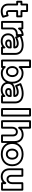

<svg xmlns="http://www.w3.org/2000/svg" viewBox="2088 -2907 840 5080"><g transform="rotate(90 2508.0 -367.0)"><path d="M-12.2 -400.9V-514.2Q-12.2 -524.9 -4.2 -532Q3.9 -539.1 13.2 -539.1H63V-664.1Q63 -674.8 70.8 -681.9Q78.6 -689 87.9 -689H259.8Q270.5 -689 277.8 -681.2Q285.2 -673.3 285.2 -664.1V-540H400.9Q411.6 -540 418.7 -532.2Q425.8 -524.4 425.8 -515.1V-400.9Q425.8 -390.1 418 -383.1Q410.2 -376 400.9 -376H285.2V-189.9Q285.2 -166.5 290.3 -160.6Q295.4 -154.8 310.1 -155.8Q331.5 -155.8 367.2 -171.9Q372.1 -173.3 378.4 -174.1Q384.8 -174.8 391.4 -170.2Q397.9 -165.5 400.9 -155.8L435.1 -36.1Q437 -27.8 433.6 -19.3Q430.2 -10.7 423.8 -6.8Q356 33.2 267.1 33.2Q177.7 33.2 120.4 -18.8Q63 -70.8 63 -163.1V-376H13.2Q2.4 -376 -4.9 -383.8Q-12.2 -391.6 -12.2 -400.9ZM38.1 -425.8H87.9Q97.2 -425.8 105 -418.7Q112.8 -411.6 112.8 -400.9V-163.1Q112.8 -91.8 154.3 -54.4Q195.8 -17.1 267.1 -17.1Q328.1 -17.1 380.9 -42L359.9 -116.2Q330.1 -106 310.1 -106Q275.9 -105.5 255.4 -128.4Q234.9 -151.4 234.9 -189.9V-400.9Q234.9 -410.2 241.9 -418Q249 -425.8 259.8 -425.8H376V-490.2H259.8Q250.5 -490.2 242.7 -497.3Q234.9 -504.4 234.9 -515.1V-639.2H112.8V-514.2Q112.8 -504.9 105.7 -496.8Q98.6 -488.8 87.9 -488.8H38.1Z M522.5 0V-539.1Q522.5 -549.8 530.3 -556.9Q538.1 -564 547.4 -564H720.7Q731.4 -564 738.5 -556.2Q745.6 -548.3 745.6 -539.1V-517.1Q806.2 -570.3 895.5 -571.8Q905.8 -571.8 913.1 -564.5Q920.4 -557.1 920.4 -546.9V-391.1Q920.4 -380.9 913.8 -372.8Q907.2 -364.7 893.6 -366.2Q828.1 -372.1 790 -346.4Q752 -320.8 745.6 -274.9V0Q745.6 10.7 737.8 17.8Q730 24.9 720.7 24.9H547.4Q536.6 24.9 529.5 17.1Q522.5 9.3 522.5 0ZM572.8 -24.9H695.8V-276.9V-279.8Q703.1 -342.3 750.5 -379.2Q797.9 -416 870.6 -417V-520Q786.6 -509.8 742.7 -435.1Q737.3 -425.3 730.2 -423.3Q723.1 -421.4 717.3 -425Q711.4 -428.7 706.5 -433.8Q701.7 -439 698.7 -443.4L695.8 -448.2V-514.2H572.8Z M850.1 -161.1Q850.1 -249.5 912.1 -298.8Q974.1 -348.1 1082 -349.1H1197.3Q1187 -392.1 1119.1 -392.1Q1050.8 -392.1 969.2 -350.1Q960.9 -345.2 950.4 -348.1Q939.9 -351.1 935.1 -361.8L886.2 -476.1Q882.3 -485.4 885.7 -495.4Q889.2 -505.4 897.9 -508.8Q1033.2 -571.8 1159.2 -571.8Q1278.3 -571.8 1348.6 -513.4Q1418.9 -455.1 1419.4 -352.1V0Q1419.4 10.7 1411.4 17.8Q1403.3 24.9 1394 24.9H1225.1Q1214.4 24.9 1207.3 17.1Q1200.2 9.3 1200.2 0V-4.9Q1142.1 33.2 1060.1 33.2Q965.8 33.2 908 -21.2Q850.1 -75.7 850.1 -161.1ZM1060.1 -17.1Q1159.7 -17.1 1205.1 -77.1Q1212.9 -87.4 1220.5 -89.8Q1228 -92.3 1233.2 -87.9Q1238.3 -83.5 1242.2 -77.9Q1246.1 -72.3 1248 -67.4L1250 -62V-24.9H1369.1V-352.1Q1368.2 -433.1 1314.9 -477.5Q1261.7 -522 1159.2 -522Q1053.2 -522 942.4 -473.1L971.2 -405.8Q1051.3 -441.9 1119.1 -441.9Q1178.7 -441.9 1213.9 -412.6Q1249 -383.3 1249 -332V-324.2Q1249 -314.9 1241.9 -306.9Q1234.9 -298.8 1224.1 -298.8H1082Q989.7 -298.3 945.1 -262.5Q900.4 -226.6 900.4 -161.1Q900.4 -95.7 942.4 -56.4Q984.4 -17.1 1060.1 -17.1ZM1012.2 -172.9Q1012.2 -214.4 1040.5 -235.1Q1068.8 -255.9 1115.2 -255.9H1224.1Q1233.4 -255.9 1241.2 -248.8Q1249 -241.7 1249 -231V-183.1Q1249 -182.1 1248.5 -179.9Q1248 -177.7 1248 -176.8Q1236.8 -134.3 1199 -109.1Q1161.1 -84 1113.3 -84Q1069.3 -84 1040.8 -108.2Q1012.2 -132.3 1012.2 -172.9ZM1062 -172.9Q1062 -133.8 1113.3 -133.8Q1145.5 -133.8 1168.9 -148.9Q1192.4 -164.1 1199.2 -186V-206.1H1115.2Q1083 -206.1 1072.5 -198.5Q1062 -190.9 1062 -172.9Z M1543.9 0V-742.2Q1543.9 -752.9 1551.8 -760Q1559.6 -767.1 1568.8 -767.1H1741.7Q1752.4 -767.1 1759.5 -759.3Q1766.6 -751.5 1766.6 -742.2V-526.9Q1824.7 -569.8 1902.8 -569.8Q2027.3 -569.8 2104 -485.6Q2180.7 -401.4 2180.7 -267.1Q2180.7 -134.8 2105.5 -52Q2030.3 30.8 1906.7 30.8Q1825.2 30.8 1766.6 -12.2V0Q1766.6 10.7 1758.8 17.8Q1751 24.9 1741.7 24.9H1568.8Q1558.1 24.9 1551 17.1Q1543.9 9.3 1543.9 0ZM1593.8 -24.9H1716.8V-71.8Q1716.8 -92.3 1728 -95.9Q1739.3 -99.6 1750.5 -93.3L1761.7 -86.9Q1813 -19 1906.7 -19Q2009.3 -19 2070.1 -85.9Q2130.9 -152.8 2130.9 -267.1Q2130.9 -383.3 2068.6 -451.7Q2006.3 -520 1902.8 -520Q1813.5 -520 1761.7 -453.1Q1753.9 -442.9 1746.3 -440.4Q1738.8 -438 1733.6 -442.1Q1728.5 -446.3 1724.6 -451.9Q1720.7 -457.5 1718.8 -462.9L1716.8 -467.8V-716.8H1593.8ZM1716.8 -272Q1716.8 -342.3 1756.8 -389.6Q1796.9 -437 1860.8 -437Q1925.8 -437 1966.3 -389.6Q2006.8 -342.3 2006.8 -272Q2006.8 -201.2 1966.3 -153.6Q1925.8 -106 1860.8 -106Q1796.4 -106 1756.6 -153.1Q1716.8 -200.2 1716.8 -272ZM1766.6 -272Q1766.6 -217.8 1793.2 -186.8Q1819.8 -155.8 1860.8 -155.8Q1903.8 -155.8 1930.4 -186.8Q1957 -217.8 1957 -272Q1957 -325.2 1930.4 -356.2Q1903.8 -387.2 1860.8 -387.2Q1819.8 -387.2 1793.2 -356Q1766.6 -324.7 1766.6 -272Z M2134.3 -161.1Q2134.3 -249.5 2196.3 -298.8Q2258.3 -348.1 2366.2 -349.1H2481.4Q2471.2 -392.1 2403.3 -392.1Q2335 -392.1 2253.4 -350.1Q2245.1 -345.2 2234.6 -348.1Q2224.1 -351.1 2219.2 -361.8L2170.4 -476.1Q2166.5 -485.4 2169.9 -495.4Q2173.3 -505.4 2182.1 -508.8Q2317.4 -571.8 2443.4 -571.8Q2562.5 -571.8 2632.8 -513.4Q2703.1 -455.1 2703.6 -352.1V0Q2703.6 10.7 2695.6 17.8Q2687.5 24.9 2678.2 24.9H2509.3Q2498.5 24.9 2491.5 17.1Q2484.4 9.3 2484.4 0V-4.9Q2426.3 33.2 2344.2 33.2Q2250 33.2 2192.1 -21.2Q2134.3 -75.7 2134.3 -161.1ZM2344.2 -17.1Q2443.8 -17.1 2489.3 -77.1Q2497.1 -87.4 2504.6 -89.8Q2512.2 -92.3 2517.3 -87.9Q2522.5 -83.5 2526.4 -77.9Q2530.3 -72.3 2532.2 -67.4L2534.2 -62V-24.9H2653.3V-352.1Q2652.3 -433.1 2599.1 -477.5Q2545.9 -522 2443.4 -522Q2337.4 -522 2226.6 -473.1L2255.4 -405.8Q2335.4 -441.9 2403.3 -441.9Q2462.9 -441.9 2498 -412.6Q2533.2 -383.3 2533.2 -332V-324.2Q2533.2 -314.9 2526.1 -306.9Q2519 -298.8 2508.3 -298.8H2366.2Q2273.9 -298.3 2229.2 -262.5Q2184.6 -226.6 2184.6 -161.1Q2184.6 -95.7 2226.6 -56.4Q2268.6 -17.1 2344.2 -17.1ZM2296.4 -172.9Q2296.4 -214.4 2324.7 -235.1Q2353 -255.9 2399.4 -255.9H2508.3Q2517.6 -255.9 2525.4 -248.8Q2533.2 -241.7 2533.2 -231V-183.1Q2533.2 -182.1 2532.7 -179.9Q2532.2 -177.7 2532.2 -176.8Q2521 -134.3 2483.2 -109.1Q2445.3 -84 2397.5 -84Q2353.5 -84 2325 -108.2Q2296.4 -132.3 2296.4 -172.9ZM2346.2 -172.9Q2346.2 -133.8 2397.5 -133.8Q2429.7 -133.8 2453.1 -148.9Q2476.6 -164.1 2483.4 -186V-206.1H2399.4Q2367.2 -206.1 2356.7 -198.5Q2346.2 -190.9 2346.2 -172.9Z M2828.1 0V-742.2Q2828.1 -752.9 2835.9 -760Q2843.8 -767.1 2853 -767.1H3025.9Q3036.6 -767.1 3043.7 -759.3Q3050.8 -751.5 3050.8 -742.2V0Q3050.8 10.7 3043 17.8Q3035.2 24.9 3025.9 24.9H2853Q2842.3 24.9 2835.2 17.1Q2828.1 9.3 2828.1 0ZM2877.9 -24.9H3001V-716.8H2877.9Z M3148.9 0V-742.2Q3148.9 -752.9 3156.7 -760Q3164.6 -767.1 3173.8 -767.1H3346.7Q3357.4 -767.1 3364.5 -759.3Q3371.6 -751.5 3371.6 -742.2V-518.1Q3432.1 -570.3 3527.8 -571.8Q3627.4 -571.8 3688.7 -507.6Q3750 -443.4 3750 -339.8V0Q3750 10.7 3741.9 17.8Q3733.9 24.9 3724.6 24.9H3551.8Q3541 24.9 3533.9 17.1Q3526.9 9.3 3526.9 0V-292Q3526.9 -330.6 3508.8 -349.9Q3490.7 -369.1 3456.5 -369.1Q3418 -369.1 3394.8 -341.8Q3371.6 -314.5 3371.6 -266.1V0Q3371.6 10.7 3363.8 17.8Q3356 24.9 3346.7 24.9H3173.8Q3163.1 24.9 3156 17.1Q3148.9 9.3 3148.9 0ZM3198.7 -24.9H3321.8V-266.1Q3321.8 -330.6 3358.4 -374.8Q3395 -418.9 3456.5 -418.9Q3510.7 -418.9 3543.7 -383.5Q3576.7 -348.1 3576.7 -292V-24.9H3699.7V-339.8Q3699.7 -424.8 3653.3 -473.4Q3606.9 -522 3527.8 -522Q3417 -520.5 3367.7 -437Q3362.3 -427.2 3355.5 -425.3Q3348.6 -423.3 3342.8 -427Q3336.9 -430.7 3332 -435.8Q3327.1 -440.9 3324.2 -445.3L3321.8 -450.2V-716.8H3198.7Z M3726.6 -270Q3726.6 -404.3 3815.7 -487.1Q3904.8 -569.8 4046.4 -569.8Q4187.5 -569.8 4276.6 -487.1Q4365.7 -404.3 4365.7 -270Q4365.7 -181.2 4325.2 -112.5Q4284.7 -43.9 4212.2 -6.6Q4139.6 30.8 4046.4 30.8Q3904.3 30.8 3815.4 -52.2Q3726.6 -135.3 3726.6 -270ZM4046.4 -19Q4169.4 -19 4242.4 -87.4Q4315.4 -155.8 4315.4 -270Q4315.4 -384.3 4242.7 -452.1Q4169.9 -520 4046.4 -520Q3922.4 -520 3849.4 -452.1Q3776.4 -384.3 3776.4 -270Q3776.4 -155.8 3849.6 -87.4Q3922.9 -19 4046.4 -19ZM3900.4 -268.1Q3900.4 -338.9 3940.9 -386Q3981.4 -433.1 4046.4 -433.1Q4110.8 -433.1 4151.1 -386Q4191.4 -338.9 4191.4 -268.1Q4191.4 -196.8 4151.1 -149.9Q4110.8 -103 4046.4 -103Q3981.4 -103 3940.9 -149.7Q3900.4 -196.3 3900.4 -268.1ZM3950.7 -268.1Q3950.7 -213.4 3977.1 -183.1Q4003.4 -152.8 4046.4 -152.8Q4088.9 -152.8 4115.2 -183.3Q4141.6 -213.9 4141.6 -268.1Q4141.6 -321.8 4115.2 -352.3Q4088.9 -382.8 4046.4 -382.8Q4003.4 -382.8 3977.1 -352.3Q3950.7 -321.8 3950.7 -268.1Z M4421.4 -199.2V-539.1Q4421.4 -549.8 4429.2 -556.9Q4437 -564 4446.3 -564H4619.1Q4629.9 -564 4637 -556.2Q4644 -548.3 4644 -539.1V-248Q4644 -209 4661.6 -189.5Q4679.2 -169.9 4709.5 -169.9Q4746.6 -170.9 4767.8 -198Q4789.1 -225.1 4789.1 -272.9V-539.1Q4789.1 -549.8 4797.1 -556.9Q4805.2 -564 4814.5 -564H4987.3Q4998 -564 5005.1 -556.2Q5012.2 -548.3 5012.2 -539.1V0Q5012.2 10.7 5004.4 17.8Q4996.6 24.9 4987.3 24.9H4814.5Q4803.7 24.9 4796.4 17.1Q4789.1 9.3 4789.1 0V-19Q4729.5 32.2 4639.2 32.2Q4541 32.2 4481.2 -31.5Q4421.4 -95.2 4421.4 -199.2ZM4471.2 -199.2Q4471.2 -114.3 4516.4 -66.2Q4561.5 -18.1 4639.2 -18.1Q4743.7 -18.1 4792 -102.1Q4797.4 -111.8 4804.4 -113.8Q4811.5 -115.7 4817.4 -112.1Q4823.2 -108.4 4828.4 -103.3Q4833.5 -98.1 4836.4 -93.8L4839.4 -88.9V-24.9H4962.4V-514.2H4839.4V-272.9Q4839.4 -231.4 4824.7 -197.5Q4810.1 -163.6 4780 -142.1Q4750 -120.6 4709.5 -120.1Q4657.2 -120.1 4625.7 -155.8Q4594.2 -191.4 4594.2 -248V-514.2H4471.2Z"/></g></svg>

Font: Trueno Bold Outline
Style: Regular
Weight: 700
Width: 6
Designer: Julieta Ulanovsky
Foundry: Julieta Ulanovsky
Version: Version 3.001b | FøM Fix